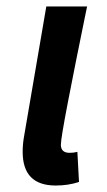

<svg xmlns="http://www.w3.org/2000/svg" viewBox="-20 -561 330 593"><path d="M50 -92Q50 -115 54 -138L123 -541H249L244 -517Q213 -366 190.5 -249.5Q168 -133 168 -114Q168 -89 195 -89Q208 -89 219 -92L224 1Q191 12 152 12Q50 12 50 -92Z"/></svg>

Font: Nebula Sans Semibold
Style: Regular
Weight: 600
Italic angle: -9°
Designer: Paul D. Hunt for Adobe (as Source Sans)
Foundry: Nebula Entertainment & Broadcasting LLC
Version: Version 1.010